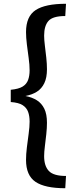

<svg xmlns="http://www.w3.org/2000/svg" viewBox="-20 -869 407 1018"><path d="M326 129Q218 129 168 95Q118 61 118 -21Q118 -51 122.5 -87.5Q127 -124 132 -160.5Q137 -197 137 -224Q137 -254 129 -276Q121 -298 100 -311.5Q79 -325 37 -328V-393Q79 -397 100 -410Q121 -423 129 -445Q137 -467 137 -496Q137 -525 132 -561Q127 -597 122.5 -633.5Q118 -670 118 -699Q118 -782 169 -815.5Q220 -849 330 -849L326 -784Q260 -784 237 -758Q214 -732 214 -680Q214 -658 218 -626.5Q222 -595 225.5 -562.5Q229 -530 229 -502Q229 -457 215 -428Q201 -399 176 -383Q151 -367 115 -360Q151 -353 176 -337Q201 -321 215 -292.5Q229 -264 229 -218Q229 -191 225.5 -158Q222 -125 218 -94Q214 -63 214 -41Q214 11 239 37.5Q264 64 330 64Z"/></svg>

Font: Murecho Thin Medium
Style: Regular
Weight: 500
Version: Version 1.010